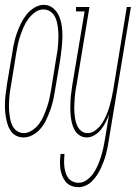

<svg xmlns="http://www.w3.org/2000/svg" viewBox="-33 -559 560 792"><path d="M64 8Q47 8 33 0.5Q19 -7 10.5 -20Q2 -33 -2.5 -48.5Q-7 -64 -9.5 -80Q-12 -96 -12.5 -113Q-13 -130 -12 -146.5Q-11 -163 -8.5 -180Q-6 -197 -4 -213L18 -343Q21 -363 25.5 -383.5Q30 -404 37 -423.5Q44 -443 53.5 -462.5Q63 -482 76.5 -499Q90 -516 109 -527.5Q128 -539 148 -539Q170 -539 186.5 -525Q203 -511 211 -491.5Q219 -472 222 -450.5Q225 -429 224.5 -406.5Q224 -384 221.5 -361.5Q219 -339 216 -317L194 -187Q191 -167 186.5 -146.5Q182 -126 175 -106.5Q168 -87 159 -67.5Q150 -48 136.5 -31Q123 -14 103.5 -3Q84 8 64 8ZM65 -10Q83 -10 100 -21.5Q117 -33 128.5 -48.5Q140 -64 147.5 -82Q155 -100 161 -117.5Q167 -135 171 -153Q175 -171 178 -190L199 -320Q202 -334 204 -349Q206 -364 207 -379Q208 -394 208 -409Q208 -424 206.5 -438.5Q205 -453 202 -467Q199 -481 192 -493Q185 -505 173 -512.5Q161 -520 146 -520Q127 -520 111 -508Q95 -496 83.5 -480.5Q72 -465 64.5 -447.5Q57 -430 51 -412.5Q45 -395 41 -377Q37 -359 34 -340L13 -210Q10 -196 8 -181Q6 -166 5 -151Q4 -136 4 -121.5Q4 -107 5.5 -92.5Q7 -78 10 -64Q13 -50 19.5 -38Q26 -26 38 -18Q50 -10 65 -10ZM291 213Q275 213 261 207.5Q247 202 238 191Q229 180 223.5 166Q218 152 216 137Q214 122 214.5 106.5Q215 91 217 76H233Q232 89 231.5 102Q231 115 232.5 128Q234 141 237.5 153Q241 165 248 174.5Q255 184 266.5 189.5Q278 195 291 195Q309 195 325.5 183Q342 171 352.5 155.5Q363 140 370.5 122.5Q378 105 383.5 87.5Q389 70 393 52Q397 34 400 15L417 -88Q411 -71 403 -55Q395 -39 384 -25Q373 -11 357 -1.5Q341 8 325 8Q309 8 295.5 -0.5Q282 -9 274.5 -23Q267 -37 263.5 -52Q260 -67 258.5 -83Q257 -99 257 -115Q257 -131 258 -147.5Q259 -164 261.5 -180.5Q264 -197 266 -213L316 -512H280L281 -530H336L283 -210Q280 -196 278 -181.5Q276 -167 275 -152.5Q274 -138 273.5 -123.5Q273 -109 274 -94.5Q275 -80 277.5 -66Q280 -52 286 -39.5Q292 -27 302.5 -18.5Q313 -10 328 -10Q346 -10 361.5 -22Q377 -34 387.5 -50Q398 -66 405.5 -83.5Q413 -101 418 -118Q423 -135 427 -152.5Q431 -170 434 -188L490 -530H507L416 18Q414 33 411 48Q408 63 404 78Q400 93 394.5 107.5Q389 122 382.5 136Q376 150 367 163.5Q358 177 346.5 188.5Q335 200 320.5 206.5Q306 213 291 213Z"/></svg>

Font: Iosevka Slab Thin
Style: Italic
Weight: 100
Italic angle: -9°
Monospace: yes
Designer: Belleve Invis
Foundry: Belleve Invis
Version: Version 11.1.1; ttfautohint (v1.8.3)